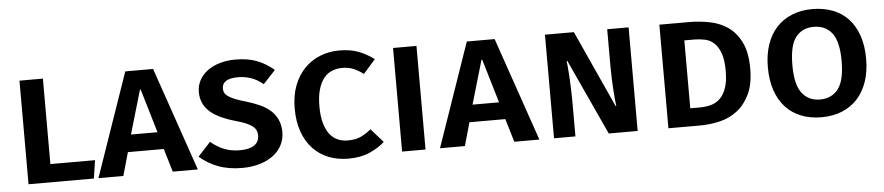

<svg xmlns="http://www.w3.org/2000/svg" viewBox="-38 -805 4809 1045"><g transform="rotate(-5 2366.0 -282.5)"><path d="M84 0V-566H212V-99H456L441 0Z M834 -127H638L602 0H466L662 -566H814L1009 0H872ZM663 -221H808L737 -460H733Z M1485 -162Q1485 -125 1469 -93Q1453 -61 1422.5 -37.5Q1392 -14 1348.5 -0.5Q1305 13 1250 13Q1175 13 1117.5 -9.5Q1060 -32 1019 -69L1088 -144Q1122 -115 1160.5 -99.5Q1199 -84 1247 -84Q1298 -84 1325 -102.5Q1352 -121 1352 -156Q1352 -171 1346.5 -183.5Q1341 -196 1328.5 -206Q1316 -216 1294.5 -225.5Q1273 -235 1240 -244Q1140 -272 1095.5 -314Q1051 -356 1051 -419Q1051 -454 1067 -483.5Q1083 -513 1111.5 -534Q1140 -555 1179 -566.5Q1218 -578 1265 -578Q1333 -578 1382.5 -558.5Q1432 -539 1474 -503L1407 -431Q1375 -458 1340.5 -469.5Q1306 -481 1271 -481Q1183 -481 1183 -426Q1183 -413 1188.5 -402.5Q1194 -392 1207.5 -383Q1221 -374 1244 -364.5Q1267 -355 1303 -345Q1343 -333 1376.5 -318Q1410 -303 1434 -281.5Q1458 -260 1471.5 -230.5Q1485 -201 1485 -162Z M1836 -86Q1881 -86 1911 -101Q1941 -116 1964 -136L2030 -61Q1997 -31 1948 -9Q1899 13 1831 13Q1772 13 1723 -6.5Q1674 -26 1638.5 -63.5Q1603 -101 1583 -156.5Q1563 -212 1563 -284Q1563 -355 1584 -409.5Q1605 -464 1641.5 -501.5Q1678 -539 1727 -558.5Q1776 -578 1832 -578Q1893 -578 1937 -561Q1981 -544 2021 -514L1955 -439Q1927 -460 1900.5 -471Q1874 -482 1839 -482Q1810 -482 1784 -471.5Q1758 -461 1739 -437.5Q1720 -414 1709 -376Q1698 -338 1698 -284Q1698 -231 1708.5 -193.5Q1719 -156 1737.5 -132Q1756 -108 1781 -97Q1806 -86 1836 -86Z M2125 0V-566H2253V0Z M2700 -127H2504L2468 0H2332L2528 -566H2680L2875 0H2738ZM2529 -221H2674L2603 -460H2599Z M3254 0 3064 -413H3060Q3061 -404 3063.5 -381Q3066 -358 3067.5 -327.5Q3069 -297 3070.5 -263Q3072 -229 3072 -197V0H2955V-566H3113L3304 -146H3308Q3306 -157 3304 -178.5Q3302 -200 3300 -229Q3298 -258 3296.5 -293Q3295 -328 3295 -367V-566H3412V0Z M3918 -285Q3918 -345 3904.5 -381.5Q3891 -418 3869.5 -437.5Q3848 -457 3819.5 -463Q3791 -469 3761 -469H3708V-98H3761Q3792 -98 3820.5 -105.5Q3849 -113 3870.5 -133.5Q3892 -154 3905 -190.5Q3918 -227 3918 -285ZM4052 -285Q4052 -200 4025.5 -145Q3999 -90 3956.5 -57.5Q3914 -25 3860.5 -12.5Q3807 0 3752 0H3580V-566H3742Q3799 -566 3855 -555Q3911 -544 3954.5 -513.5Q3998 -483 4025 -428Q4052 -373 4052 -285Z M4685 -283Q4685 -213 4666 -158Q4647 -103 4612 -65Q4577 -27 4527 -7Q4477 13 4416 13Q4355 13 4305.5 -6.5Q4256 -26 4221 -63.5Q4186 -101 4167 -156.5Q4148 -212 4148 -283Q4148 -353 4167 -408Q4186 -463 4221 -500.5Q4256 -538 4305.5 -558Q4355 -578 4416 -578Q4477 -578 4527 -559Q4577 -540 4612 -502.5Q4647 -465 4666 -410Q4685 -355 4685 -283ZM4551 -283Q4551 -389 4515.5 -435Q4480 -481 4416 -481Q4352 -481 4317 -435.5Q4282 -390 4282 -283Q4282 -176 4318 -130Q4354 -84 4416 -84Q4480 -84 4515.5 -130Q4551 -176 4551 -283Z"/></g></svg>

Font: Qnwhxotralxmqkhsjrfbfhwcoqn
Style: Regular
Weight: 500
Designer: Carrois Corporate & Edenspiekermann
Foundry: Carrois Corporate GbR & Edenspiekermann AG
Version: Version 2.001